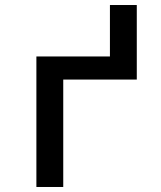

<svg xmlns="http://www.w3.org/2000/svg" viewBox="-20 -745 640 765"><path d="M125 0V-520H418V-725H525V-428H232V0Z"/></svg>

Font: Zed Mono Semibold Extended
Style: Regular
Weight: 600
Width: 7
Monospace: yes
Designer: Belleve Invis
Foundry: Belleve Invis
Version: Version 1.0.0; ttfautohint (v1.8.4)